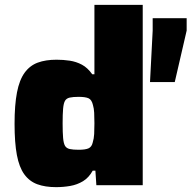

<svg xmlns="http://www.w3.org/2000/svg" viewBox="-20 -763 789 791"><path d="M211 8Q166 8 133.5 -4Q101 -16 80 -45Q59 -74 49.5 -124.5Q40 -175 40 -253Q40 -331 50 -382.5Q60 -434 81.5 -463.5Q103 -493 135.5 -505Q168 -517 213 -517Q241 -517 267.5 -513Q294 -509 317.5 -496.5Q341 -484 360 -457H369V-743H568V0H377L373 -60H362Q346 -31 322 -16.5Q298 -2 269.5 3Q241 8 211 8ZM304 -146Q332 -146 345 -152Q358 -158 362 -176Q367 -192 368 -211Q369 -230 369 -255Q369 -280 368 -298.5Q367 -317 363 -330Q358 -352 345 -358Q332 -364 304 -364Q281 -364 267.5 -361Q254 -358 248 -348Q242 -338 240 -315.5Q238 -293 238 -255Q238 -217 240 -194.5Q242 -172 248 -162Q254 -152 267.5 -149Q281 -146 304 -146ZM598 -425 609 -637V-688H749V-637L700 -425Z"/></svg>

Font: Saira SemiExpanded ExtraBold
Style: Regular
Weight: 800
Width: 6
Designer: Hector Gatti with collaboration of the Omnibus-Type team
Foundry: Omnibus-Type
Version: Version 1.101